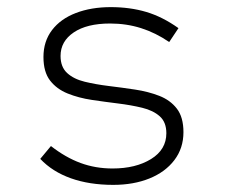

<svg xmlns="http://www.w3.org/2000/svg" viewBox="-20 -509 640 539"><path d="M298 10Q231 10 179 -8.5Q127 -27 93 -63L123 -99Q164 -67 206 -51.5Q248 -36 296 -36Q361 -36 404 -62.5Q447 -89 447 -135Q447 -166 428.5 -182.5Q410 -199 379 -206.5Q348 -214 311.5 -218.5Q275 -223 238 -228.5Q201 -234 170 -246.5Q139 -259 120.5 -283Q102 -307 102 -349Q102 -393 126 -424.5Q150 -456 193 -472.5Q236 -489 291 -489Q345 -489 390.5 -475.5Q436 -462 481 -430L455 -391Q417 -417 376 -430Q335 -443 289 -443Q224 -443 187 -418Q150 -393 150 -352Q150 -321 168.5 -304Q187 -287 218 -279.5Q249 -272 286 -267.5Q323 -263 359.5 -257.5Q396 -252 427 -240Q458 -228 476.5 -204Q495 -180 495 -138Q495 -93 469.5 -59.5Q444 -26 399.5 -8Q355 10 298 10Z"/></svg>

Font: Red Hat Mono
Style: Regular
Weight: 300
Monospace: yes
Designer: Pentagram, MCKL
Foundry: Pentagram, MCKL
Version: Version 1.023